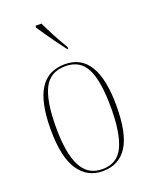

<svg xmlns="http://www.w3.org/2000/svg" viewBox="-145 -845 736 933"><g transform="rotate(-20 223.0 -378.0)"><path d="M223 10Q143 10 98 -57Q53 -124 53 -267Q53 -406 95.5 -474Q138 -542 226 -542Q393 -542 393 -267Q393 -123 350 -56.5Q307 10 223 10ZM224 0Q302 0 333.5 -67.5Q365 -135 365 -267Q365 -404 333 -468Q301 -532 225 -532Q146 -532 113.5 -467.5Q81 -403 81 -267Q81 -133 115.5 -66.5Q150 0 224 0ZM263 -606Q245 -629 224.5 -657.5Q204 -686 185.5 -712.5Q167 -739 156 -756V-766H187Q203 -732 223 -694Q243 -656 267 -616V-606Z"/></g></svg>

Font: Noto Serif Display Condensed Thin
Style: Regular
Weight: 100
Width: 3
Designer: Monotype Design Team
Foundry: Monotype Imaging Inc.
Version: Version 2.009